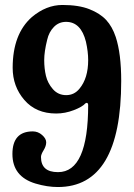

<svg xmlns="http://www.w3.org/2000/svg" viewBox="-20 -739 538 773"><path d="M300 -382Q335 -424 335 -497Q335 -531 326 -571Q306 -651 246 -651Q217 -651 197 -630.5Q177 -610 170 -579Q158 -531 158 -497Q158 -463 165 -433.5Q172 -404 193 -380Q214 -356 246.5 -356Q279 -356 300 -382ZM31 -466Q31 -602 108 -670Q166 -719 231.5 -719Q297 -719 340 -702Q383 -685 407.5 -658.5Q432 -632 446 -590Q468 -523 468 -413Q468 14 213 14Q170 14 123 0Q30 -28 30 -119Q30 -210 112 -210Q133 -210 149.5 -195.5Q166 -181 166 -166Q166 -151 155.5 -134Q145 -117 145 -107Q145 -46 213 -46H214Q335 -46 335 -317Q334 -325 329 -325Q328 -325 324 -323Q312 -309 277 -295.5Q242 -282 206 -282Q125 -282 78 -336.5Q31 -391 31 -466Z"/></svg>

Font: Aladin
Style: Regular
Weight: 400
Designer: Angel Koziupa and Alejandro Paul
Foundry: Angel Koziupa and Alejandro Paul
Version: Version 1.000